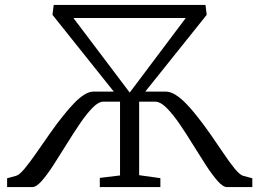

<svg xmlns="http://www.w3.org/2000/svg" viewBox="-20 -763 1058 783"><path d="M9 0V-36L45.5 -46Q59.5 -50 80.8 -75.8Q102 -101.5 128.2 -139.2Q154.5 -177 183.8 -219Q213 -261 243 -297.5Q264 -323.5 284.2 -344.2Q304.5 -365 324.2 -377.2Q344 -389.5 361.5 -389.5H444L194 -702.5L199 -743H818L823 -702.5L572.5 -389.5H655Q674.5 -389.5 694.8 -377Q715 -364.5 736 -343.5Q757 -322.5 778 -296Q807.5 -259.5 836.5 -218Q865.5 -176.5 891 -138.5Q916.5 -100.5 937.2 -75.2Q958 -50 971.5 -46L1009 -36V0H905.5Q889.5 0 867.2 -25.2Q845 -50.5 819.2 -90.2Q793.5 -130 766.2 -174.2Q739 -218.5 711.8 -258.2Q684.5 -298 659.2 -323.2Q634 -348.5 612 -348.5H547.5V-48.5L634 -36.5V0H387V-37.5L469.5 -47.5V-348.5H402Q381.5 -348.5 357 -323.2Q332.5 -298 305.5 -258.2Q278.5 -218.5 251.2 -174.2Q224 -130 198.2 -90.2Q172.5 -50.5 150.2 -25.2Q128 0 111.5 0ZM279.5 -689.5 509 -385.5 737.5 -689.5Z"/></svg>

Font: Merriweather 48pt Light
Style: Regular
Weight: 300
Version: Version 2.100